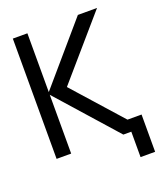

<svg xmlns="http://www.w3.org/2000/svg" viewBox="-155 -812 909 1065"><g transform="rotate(-20 300.0 -280.0)"><path d="M48 0V-710H134V-363L432 -710H545L238 -355L492 -70H575V150H489V0H442L134 -347V0Z"/></g></svg>

Font: Geist Mono
Style: Regular
Weight: 400
Monospace: yes
Designer: Basement.studio, Andrés Briganti, Mateo Zaragoza
Foundry: Basement.studio, Vercel, Andrés Briganti, Guido Ferreyra, Mateo Zaragoza
Version: Version 1.500; ttfautohint (v1.8.4.7-5d5b)